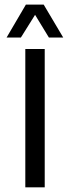

<svg xmlns="http://www.w3.org/2000/svg" viewBox="-20 -806 301 826"><path d="M8.3 -644.5H69.8L130.9 -742.2L190.4 -644.5H252L168 -786.1H91.3ZM88.9 0H172.4V-595.2H88.9Z"/></svg>

Font: Now Medium
Style: Regular
Weight: 500
Designer: Alfredo Marco Pradil
Foundry: Alfredo Marco Pradil
Version: Version 1.200;hotconv 1.0.109;makeotfexe 2.5.65596